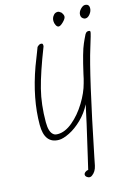

<svg xmlns="http://www.w3.org/2000/svg" viewBox="-169 -1245 969 1370"><g transform="rotate(-15 315.5 -559.5)"><path d="M286 14Q286 4 297 -4.5Q308 -13 319 -13L340 -103Q405 -380 423 -470Q393 -411 346.5 -366Q300 -321 252.5 -297.5Q205 -274 174 -274Q68 -274 68 -413Q68 -605 147 -824L183 -917Q189 -934 197 -954Q213 -970 224 -970Q235 -970 237.5 -966Q240 -962 240 -951L239 -946Q171 -772 143 -661Q115 -550 115 -420Q115 -345 146 -324Q155 -316 177 -316Q231 -316 287.5 -363.5Q344 -411 387.5 -482Q431 -553 448 -619Q457 -649 463 -681Q499 -840 523 -893Q530 -908 535 -920L551 -953Q557 -962 562 -966Q567 -970 578 -970Q590 -970 590 -960Q590 -949 559 -850Q503 -672 385 -90L373 -30Q364 12 335 33Q327 40 316 40Q306 40 296 32Q286 24 286 14ZM354 -1103Q354 -1127 368 -1143Q379 -1159 400 -1159Q410 -1159 423 -1148V-1149Q439 -1130 439 -1115Q439 -1100 417 -1078Q395 -1056 382 -1056Q370 -1056 362 -1071.5Q354 -1087 354 -1103ZM573 -1063Q549 -1072 549 -1096Q549 -1118 567 -1137Q585 -1156 600 -1156Q631 -1156 631 -1125Q631 -1103 615 -1082.5Q599 -1062 581 -1062Z"/></g></svg>

Font: Bad Script
Style: Regular
Weight: 400
Italic angle: -10°
Designer: Roman Shchyukin (Gaslight Type Foundry), Cyreal (Charset Expansion)
Foundry: Gaslight
Version: Version 2.000